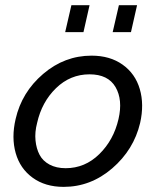

<svg xmlns="http://www.w3.org/2000/svg" viewBox="-20 -710 598 738"><path d="M230.5 -586.4 254.4 -689.9H324.2L300.8 -586.4ZM413.1 -586.4 437 -689.9H506.8L483.4 -586.4ZM224.6 8.3Q153.8 8.3 105.5 -26.9Q57.1 -62 40.3 -121.6Q23.4 -181.2 40 -252.4Q63.5 -355.5 145.8 -425.8Q228 -496.1 332 -496.1Q402.8 -496.1 451.4 -461.4Q500 -426.8 517.3 -367.7Q534.7 -308.6 518.6 -237.3Q494.1 -134.3 411.4 -63Q328.6 8.3 224.6 8.3ZM232.4 -63.5Q306.6 -63.5 361.8 -117.7Q417 -171.9 435.5 -252.4Q452.6 -326.2 424.1 -375.2Q395.5 -424.3 324.2 -424.3Q250 -424.3 195.3 -371.1Q140.6 -317.9 122.6 -237.3Q113.3 -201.7 116.5 -170.2Q119.6 -138.7 132.1 -115Q144.5 -91.3 170.4 -77.4Q196.3 -63.5 232.4 -63.5Z"/></svg>

Font: HK Grotesk Medium Legacy Italic
Style: Regular
Weight: 500
Italic angle: -13°
Designer: Alfredo Marco Pradil
Foundry: Hanken Design Co.
Version: Version 2.022;PS 002.022;hotconv 1.0.88;makeotf.lib2.5.64775